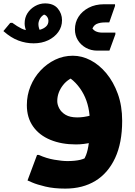

<svg xmlns="http://www.w3.org/2000/svg" viewBox="-105 -849 792 1130"><path d="M336 -676Q336 -717 357 -750Q378 -783 417 -803.5Q456 -824 508 -824H572V-814L538 -717H512Q483 -717 462.5 -707.5Q442 -698 432 -663L430 -699Q439 -675 456 -666Q473 -657 497 -657H574V-647L539 -551H468Q430 -551 400 -568Q370 -585 353 -613Q336 -641 336 -676ZM86 -622 134 -661Q128 -672 124.5 -683.5Q121 -695 121 -708Q122 -726 132 -742Q142 -758 162 -767L146 -764Q161 -764 170.5 -752.5Q180 -741 180 -726Q180 -706 166 -693Q152 -680 130 -674Q108 -668 83 -668Q48 -668 22.5 -680.5Q-3 -693 -33 -715L-45 -714L-85 -666Q-41 -627 3 -610.5Q47 -594 93 -594Q141 -594 178.5 -612Q216 -630 238 -660.5Q260 -691 260 -730Q260 -769 235 -799Q210 -829 160 -829Q129 -829 101 -813Q73 -797 56.5 -771Q40 -745 40 -711Q40 -691 49 -667.5Q58 -644 86 -622ZM279 261Q212 261 162 249Q112 237 84.5 225Q57 213 57 213L113 63H124Q168 83 214.5 91Q261 99 292 99Q336 99 368 91.5Q400 84 427 61L379 107Q391 90 401.5 63.5Q412 37 418 -8.5Q424 -54 424 -128Q424 -174 415 -216Q406 -258 387 -294.5Q368 -331 340 -360.5Q312 -390 273 -410L361 -406Q299 -391 265.5 -347.5Q232 -304 232 -254Q232 -233 244 -210.5Q256 -188 281.5 -173Q307 -158 350 -158Q369 -158 389.5 -161Q410 -164 431 -170L437 -11Q413 -5 389 -2Q365 1 342 1Q257 1 191.5 -26Q126 -53 89.5 -105Q53 -157 53 -230Q53 -289 74.5 -341.5Q96 -394 133.5 -434Q171 -474 219.5 -497.5Q268 -521 324 -521Q377 -521 428 -494.5Q479 -468 521 -417.5Q563 -367 588.5 -296.5Q614 -226 614 -138Q614 -8 572.5 81Q531 170 456.5 215.5Q382 261 279 261Z"/></svg>

Font: Kufam ExtraBold
Style: Italic
Weight: 800
Italic angle: -11°
Designer: Artur Schmal
Foundry: Original Type
Version: Version 1.301; ttfautohint (v1.8.3)